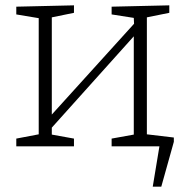

<svg xmlns="http://www.w3.org/2000/svg" viewBox="-20 -548 697 719"><path d="M530 -483V-45L631 -33V-17L584 151H552L577 0H398V-29L481 -44V-412L174 -70V-44L257 -29V0H41V-29L125 -45V-480L41 -494V-523L257 -528V-500L174 -483V-119L482 -459L481 -481L398 -494V-523L614 -528V-500Z"/></svg>

Font: Bitter Pro Light
Style: Regular
Weight: 300
Designer: Sol Matas, and Bitter project Authors
Foundry: Sol Matas
Version: Version 1.010